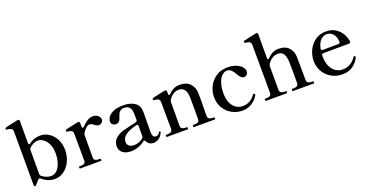

<svg xmlns="http://www.w3.org/2000/svg" viewBox="-34 -1422 4047 2119"><g transform="rotate(-20 1989.0 -362.5)"><path d="M560 -251Q560 -177 531 -116.5Q502 -56 453.5 -21Q405 14 350 14Q265 14 199 -44Q192 -51 184 -51Q177 -51 170 -43L122 10Q118 14 115 14L109 13Q105 12 102.5 10Q100 8 100 4L99 -628Q99 -659 83 -668Q67 -677 30 -681Q25 -681 23.5 -683.5Q22 -686 21 -691V-696Q30 -706 39 -708L177 -738L183 -739Q191 -739 195.5 -733.5Q200 -728 200 -719V-463Q200 -450 204.5 -445Q209 -440 216 -445Q277 -493 355 -493Q409 -493 456.5 -461.5Q504 -430 532 -375Q560 -320 560 -251ZM449 -252Q449 -318 426.5 -362.5Q404 -407 372.5 -428.5Q341 -450 314 -450Q288 -450 261 -438Q234 -426 211 -405Q200 -394 200 -379V-97Q200 -81 215 -69Q239 -51 266 -41Q293 -31 316 -31Q355 -31 385 -58.5Q415 -86 432 -136.5Q449 -187 449 -252Z M1056 -427Q1056 -407 1041 -393Q1026 -379 1004 -379Q991 -379 980.5 -384.5Q970 -390 955 -401Q928 -422 909 -422Q888 -422 866.5 -403.5Q845 -385 825 -353Q818 -340 818 -327L817 -70Q817 -42 833 -33.5Q849 -25 878 -25H889Q897 -25 897 -12Q897 0 889 0H646Q639 0 639 -12Q639 -25 646 -25H658Q687 -25 702.5 -33.5Q718 -42 718 -70L716 -379Q716 -410 700.5 -419Q685 -428 648 -431Q639 -432 639 -447Q647 -457 656 -459Q676 -464 701.5 -469.5Q727 -475 751 -480Q778 -485 795 -489L801 -490Q809 -490 813.5 -484.5Q818 -479 818 -470V-427Q818 -413 827 -413Q837 -413 849 -426Q877 -457 909 -475.5Q941 -494 972 -494Q1008 -494 1032 -474Q1056 -454 1056 -427Z M1618 -78 1617 -73Q1603 -33 1571.5 -10.5Q1540 12 1507 12Q1451 12 1428 -36Q1422 -48 1415 -48Q1410 -48 1402 -42Q1366 -14 1323.5 0Q1281 14 1240 14Q1179 14 1143.5 -14.5Q1108 -43 1108 -92Q1108 -131 1127.5 -159.5Q1147 -188 1186 -210Q1209 -223 1238.5 -231Q1268 -239 1326 -253Q1372 -263 1396 -269Q1414 -274 1414 -293V-318Q1414 -372 1410 -396.5Q1406 -421 1392 -438Q1371 -463 1329 -463Q1298 -463 1279 -446Q1260 -429 1247 -385Q1239 -355 1223 -339.5Q1207 -324 1186 -324Q1165 -324 1148 -337.5Q1131 -351 1131 -373Q1131 -392 1145.5 -419.5Q1160 -447 1204.5 -470Q1249 -493 1329 -493Q1384 -493 1425 -477.5Q1466 -462 1487 -437Q1504 -416 1509.5 -393Q1515 -370 1515 -336Q1515 -273 1514 -236L1513 -116Q1513 -47 1553 -47Q1583 -47 1603 -81Q1606 -86 1610 -86Q1613 -86 1615.5 -84Q1618 -82 1618 -78ZM1402 -78Q1413 -88 1413 -105Q1412 -110 1412 -121L1413 -218Q1413 -230 1406.5 -235Q1400 -240 1389 -237Q1301 -214 1258.5 -182.5Q1216 -151 1216 -103Q1216 -75 1236.5 -56.5Q1257 -38 1296 -38Q1322 -38 1350 -48Q1378 -58 1402 -78Z M2227 -25Q2234 -25 2234 -12Q2234 0 2227 0H1983Q1976 0 1976 -12Q1976 -25 1983 -25H1996Q2024 -25 2039.5 -34Q2055 -43 2055 -71V-251L2054 -327Q2050 -445 1963 -445Q1930 -445 1899.5 -426Q1869 -407 1845 -371Q1838 -358 1838 -345L1837 -71Q1837 -43 1853 -34Q1869 -25 1898 -25H1909Q1916 -25 1916 -12Q1916 0 1909 0H1666Q1658 0 1658 -12Q1658 -25 1666 -25H1678Q1706 -25 1722 -34Q1738 -43 1738 -71L1736 -378Q1736 -409 1720.5 -418.5Q1705 -428 1668 -431Q1659 -432 1659 -447Q1667 -456 1676 -458Q1696 -463 1721.5 -468.5Q1747 -474 1771 -479Q1798 -484 1815 -488L1821 -489Q1829 -489 1833.5 -483.5Q1838 -478 1838 -469V-442Q1838 -434 1840.5 -429.5Q1843 -425 1847 -425Q1854 -425 1862 -434Q1918 -493 1991 -493Q2071 -493 2112 -448.5Q2153 -404 2156 -341Q2157 -320 2157 -256Q2157 -176 2155 -71Q2155 -43 2170.5 -34Q2186 -25 2215 -25Z M2303 -236Q2303 -297 2332 -356.5Q2361 -416 2417.5 -454.5Q2474 -493 2552 -493Q2615 -493 2657.5 -474.5Q2700 -456 2720 -430Q2740 -404 2740 -381Q2740 -359 2726 -344Q2712 -329 2693 -329Q2671 -329 2655.5 -344.5Q2640 -360 2625 -388Q2606 -423 2585.5 -442Q2565 -461 2538 -461Q2503 -461 2475 -433.5Q2447 -406 2431 -356Q2415 -306 2415 -240Q2415 -168 2437.5 -121.5Q2460 -75 2495 -54Q2530 -33 2569 -33Q2661 -33 2717 -114Q2722 -120 2727 -120Q2730 -120 2734 -118Q2741 -114 2741 -108Q2741 -104 2739 -101Q2712 -51 2663 -19Q2614 13 2549 13Q2486 13 2429.5 -17Q2373 -47 2338 -103.5Q2303 -160 2303 -236Z M3389 -25Q3396 -25 3396 -12Q3396 0 3389 0H3146Q3138 0 3138 -12Q3138 -25 3146 -25H3158Q3186 -25 3202 -34Q3218 -43 3218 -71V-241Q3218 -291 3216 -327Q3212 -381 3192.5 -412.5Q3173 -444 3125 -444Q3092 -444 3061.5 -425Q3031 -406 3007 -370Q2999 -358 2999 -344V-71Q2999 -43 3015 -34Q3031 -25 3060 -25H3071Q3076 -25 3077.5 -22Q3079 -19 3079 -12Q3079 0 3071 0H2828Q2821 0 2821 -12Q2821 -25 2828 -25H2839Q2868 -25 2884 -34Q2900 -43 2900 -71L2898 -628Q2898 -659 2882.5 -668Q2867 -677 2830 -681H2829Q2827 -681 2824 -687Q2821 -693 2821 -696Q2821 -703 2827 -705Q2848 -710 2892 -720Q2936 -730 2977 -738L2983 -739Q2991 -739 2995.5 -733.5Q3000 -728 3000 -719L2999 -442Q2999 -424 3009 -424Q3015 -424 3024 -433Q3081 -493 3154 -493Q3233 -493 3273 -448.5Q3313 -404 3315 -340Q3316 -321 3316 -261L3317 -71Q3317 -43 3333 -34Q3349 -25 3377 -25Z M3925 -119Q3925 -116 3922 -111Q3901 -62 3850.5 -24Q3800 14 3725 14Q3654 14 3596.5 -18Q3539 -50 3506 -107Q3473 -164 3473 -234Q3473 -296 3500.5 -356Q3528 -416 3582 -455Q3636 -494 3712 -494Q3793 -494 3850.5 -442.5Q3908 -391 3924 -303V-299Q3924 -280 3904 -280L3604 -278Q3583 -278 3583 -260V-242Q3583 -151 3627.5 -93.5Q3672 -36 3747 -36Q3843 -36 3902 -125Q3906 -131 3911 -131Q3915 -131 3919 -127Q3925 -123 3925 -119ZM3592 -338 3591 -332Q3591 -324 3596.5 -319Q3602 -314 3611 -314L3792 -316Q3813 -316 3813 -331Q3812 -395 3781.5 -429Q3751 -463 3707 -463Q3671 -463 3638.5 -433Q3606 -403 3592 -338Z"/></g></svg>

Font: Shippori Mincho B1 SemiBold
Style: Regular
Weight: 600
Designer: FONTDASU
Foundry: FONTDASU / Google Inc. / but / Adobe
Version: Version 3.110; ttfautohint (v1.8.3)